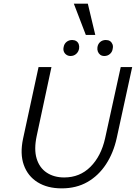

<svg xmlns="http://www.w3.org/2000/svg" viewBox="-20 -1027 747 1056"><path d="M319 9Q241 9 187 -24.5Q133 -58 111 -119.5Q89 -181 107 -265L192 -658H263L182 -280Q166 -206 181.5 -155Q197 -104 237 -77.5Q277 -51 333 -51Q419 -51 477.5 -109.5Q536 -168 558 -266L644 -658H707L622 -268Q604 -186 563 -123.5Q522 -61 461 -26Q400 9 319 9ZM368 -719Q355 -719 345 -726Q335 -733 331 -744Q327 -755 330 -768Q333 -786 346 -796.5Q359 -807 377 -807Q390 -807 399.5 -801Q409 -795 413 -784Q417 -773 415 -760Q412 -742 399 -730.5Q386 -719 368 -719ZM554 -719Q540 -719 531 -726Q522 -733 518 -744Q514 -755 516 -768Q519 -786 531.5 -796.5Q544 -807 562 -807Q576 -807 585 -801Q594 -795 598.5 -784Q603 -773 600 -760Q598 -742 585 -730.5Q572 -719 554 -719ZM452 -835 386 -1007H463L504 -835Z"/></svg>

Font: Ysabeau Infant
Style: Italic
Weight: 400
Italic angle: -12°
Designer: Christian Thalmann (Catharsis Fonts)
Version: Version 2.001;gftools[0.9.30]; featfreeze: ss01,ss02,lnum